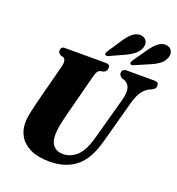

<svg xmlns="http://www.w3.org/2000/svg" viewBox="-164 -1074 1124 1217"><g transform="rotate(20 397.5 -465.5)"><path d="M528.5 -232.5 606.5 -516.5Q621 -569.5 611.2 -599.5Q601.5 -629.5 572.5 -639L560.5 -642.5Q537.5 -655 538 -673.5Q538 -684.5 545.8 -692.2Q553.5 -700 568.5 -700H759.5Q785 -700 785 -676Q785 -662.5 778.5 -655.2Q772 -648 760 -642L751 -638.5Q722.5 -627 700.5 -598Q678.5 -569 663 -512L585.5 -227Q550.5 -98 481 -44Q411.5 10 305.5 10Q227.5 10 177 -14Q126.5 -38 102 -79Q77.5 -120 78 -171Q78 -200 86.8 -241.5Q95.5 -283 104 -315.5L175 -588.5Q179.5 -607 176.5 -621.8Q173.5 -636.5 164 -641.5L142.5 -647Q133 -654 129.2 -659.5Q125.5 -665 125.5 -675.5Q125.5 -685.5 132 -692.8Q138.5 -700 150 -700H430Q456.5 -700 456.5 -676.5Q456 -667 451.8 -658.2Q447.5 -649.5 436 -644L412 -639Q399 -634 392.8 -621.8Q386.5 -609.5 379.5 -583L310.5 -317Q296 -261 289.5 -225.5Q283 -190 283 -165Q282.5 -114 305.8 -89Q329 -64 368.5 -64Q421 -64 462 -101.5Q503 -139 528.5 -232.5ZM477 -869Q499.5 -903.5 524.2 -923Q549 -942.5 577 -941Q604 -939 615.8 -919.5Q627.5 -900 620 -875Q611 -847.5 588.2 -828.5Q565.5 -809.5 532.5 -793.5L432.5 -748Q425.5 -744 418.2 -743.8Q411 -743.5 407.5 -748Q403.5 -753 406 -759.5Q408.5 -766 413.5 -774ZM649.5 -869Q673.5 -903 698.5 -921.8Q723.5 -940.5 751.5 -937Q777.5 -934 788.5 -914Q799.5 -894 790.5 -869.5Q781 -841.5 757.8 -823.2Q734.5 -805 701 -790.5L601 -747.5Q583 -738.5 576.5 -749Q573 -754 575.8 -760.5Q578.5 -767 583.5 -774.5Z"/></g></svg>

Font: Fraunces 144pt S050 Black
Style: Italic
Weight: 900
Italic angle: -16°
Version: Version 1.000; ttfautohint (v1.8.3)